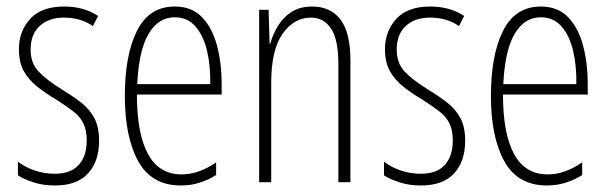

<svg xmlns="http://www.w3.org/2000/svg" viewBox="-20 -559 1868 589"><path d="M284 -127Q284 -64 250 -27Q216 10 149 10Q112 10 83 0.5Q54 -9 35 -21V-63Q57 -46 86.5 -36Q116 -26 148 -26Q197 -26 221.5 -53Q246 -80 246 -128Q246 -160 235.5 -181Q225 -202 204.5 -217.5Q184 -233 155 -252Q121 -272 94.5 -293Q68 -314 53 -341Q38 -368 38 -408Q38 -463 72.5 -501Q107 -539 177 -539Q237 -539 281 -510L265 -479Q228 -505 176 -505Q130 -505 102 -479.5Q74 -454 74 -407Q74 -366 97.5 -340.5Q121 -315 169 -285Q202 -265 228 -245Q254 -225 269 -197.5Q284 -170 284 -127Z M516 -539Q569 -539 600.5 -505.5Q632 -472 646 -418Q660 -364 660 -303V-269H400Q400 -149 434 -86.5Q468 -24 537 -24Q590 -24 643 -61V-22Q621 -8 593.5 1Q566 10 535 10Q445 10 404 -64.5Q363 -139 363 -264Q363 -391 400.5 -465Q438 -539 516 -539ZM516 -506Q466 -506 436 -455.5Q406 -405 401 -301H625Q626 -357 615 -403.5Q604 -450 579.5 -478Q555 -506 516 -506Z M938 -539Q994 -539 1024.5 -499Q1055 -459 1055 -373V0H1018V-362Q1018 -438 995.5 -471.5Q973 -505 934 -505Q882 -505 847 -455.5Q812 -406 812 -305V0H775V-529H804L807 -425H809Q817 -454 833 -480Q849 -506 874.5 -522.5Q900 -539 938 -539Z M1407 -127Q1407 -64 1373 -27Q1339 10 1272 10Q1235 10 1206 0.5Q1177 -9 1158 -21V-63Q1180 -46 1209.5 -36Q1239 -26 1271 -26Q1320 -26 1344.5 -53Q1369 -80 1369 -128Q1369 -160 1358.5 -181Q1348 -202 1327.5 -217.5Q1307 -233 1278 -252Q1244 -272 1217.5 -293Q1191 -314 1176 -341Q1161 -368 1161 -408Q1161 -463 1195.5 -501Q1230 -539 1300 -539Q1360 -539 1404 -510L1388 -479Q1351 -505 1299 -505Q1253 -505 1225 -479.5Q1197 -454 1197 -407Q1197 -366 1220.5 -340.5Q1244 -315 1292 -285Q1325 -265 1351 -245Q1377 -225 1392 -197.5Q1407 -170 1407 -127Z M1639 -539Q1692 -539 1723.5 -505.5Q1755 -472 1769 -418Q1783 -364 1783 -303V-269H1523Q1523 -149 1557 -86.5Q1591 -24 1660 -24Q1713 -24 1766 -61V-22Q1744 -8 1716.5 1Q1689 10 1658 10Q1568 10 1527 -64.5Q1486 -139 1486 -264Q1486 -391 1523.5 -465Q1561 -539 1639 -539ZM1639 -506Q1589 -506 1559 -455.5Q1529 -405 1524 -301H1748Q1749 -357 1738 -403.5Q1727 -450 1702.5 -478Q1678 -506 1639 -506Z"/></svg>

Font: Noto Sans Tamil ExtraCondensed ExtraLight
Style: Regular
Weight: 200
Width: 2
Designer: Jelle Bosma - Monotype Design Team
Foundry: Monotype Imaging Inc.
Version: Version 2.004; ttfautohint (v1.8.4.7-5d5b)